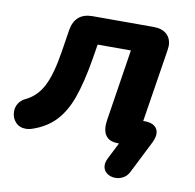

<svg xmlns="http://www.w3.org/2000/svg" viewBox="-80 -564 791 779"><g transform="rotate(10 315.5 -175.0)"><path d="M444 140Q423 140 408 128Q393 116 393 96Q393 83 401 67L435 0H431Q400 0 384.5 -16Q369 -32 369 -62Q369 -69 371 -85L417 -380H280L270 -318Q253 -218 230.5 -155.5Q208 -93 171 -54.5Q134 -16 76 3Q64 7 52 7Q25 7 9 -11Q-7 -29 -7 -54Q-7 -72 2 -87Q11 -102 29 -111Q76 -133 101.5 -182.5Q127 -232 142 -329L156 -418Q168 -490 240 -490H491Q526 -490 545.5 -472.5Q565 -455 565 -424Q565 -419 563 -405L516 -107H522Q549 -107 563.5 -95.5Q578 -84 578 -64Q578 -50 569 -30L502 103Q493 122 477.5 131Q462 140 444 140Z"/></g></svg>

Font: SN Pro Bold
Style: Bold Italic
Weight: 700
Italic angle: -9°
Designer: Tobias Whetton
Foundry: Supernotes
Version: Version 1.003